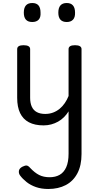

<svg xmlns="http://www.w3.org/2000/svg" viewBox="-20 -815 655 1274"><path d="M269 17Q211 17 172 -3.5Q133 -24 113.5 -64.5Q94 -105 94 -166V-489Q94 -502 104.5 -508.5Q115 -515 136 -515Q158 -515 169 -508.5Q180 -502 180 -489V-166Q180 -131 191 -107Q202 -83 224.5 -71Q247 -59 280 -59Q308 -59 332 -68Q356 -77 375.5 -93Q395 -109 410 -131Q425 -153 435 -178V-489Q435 -502 445.5 -508.5Q456 -515 478 -515Q499 -515 510 -508.5Q521 -502 521 -489V207Q521 283 493.5 335Q466 387 416.5 413Q367 439 300 439Q255 439 219 426.5Q183 414 156.5 393Q130 372 113 349Q103 335 105.5 318.5Q108 302 129 291Q147 282 157.5 283.5Q168 285 180 299Q210 331 239.5 346Q269 361 309 361Q348 361 376 345Q404 329 419.5 294.5Q435 260 435 205V-76Q422 -55 404.5 -37.5Q387 -20 365.5 -8Q344 4 320 10.5Q296 17 269 17ZM194 -669Q166 -669 152 -684.5Q138 -700 138 -731Q138 -763 152 -779Q166 -795 194 -795Q222 -795 235.5 -779Q249 -763 249 -731Q251 -700 236.5 -684.5Q222 -669 194 -669ZM423 -669Q395 -669 381 -684.5Q367 -700 367 -731Q367 -763 381 -779Q395 -795 423 -795Q450 -795 464 -779Q478 -763 478 -731Q479 -700 464.5 -684.5Q450 -669 423 -669Z"/></svg>

Font: Playwrite DE Grund
Style: Regular
Weight: 400
Designer: Veronika Burian, José Scaglione
Foundry: TypeTogether
Version: Version 1.002